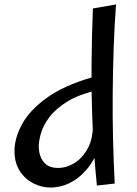

<svg xmlns="http://www.w3.org/2000/svg" viewBox="-20 -828 616 862"><path d="M495 -4 415 5Q401 -134 395.5 -268.5Q390 -403 391 -534Q392 -665 397 -790L501 -808Q494 -718 490.5 -617.5Q487 -517 486 -412.5Q485 -308 487.5 -204.5Q490 -101 495 -4ZM208 14Q165 14 127.5 -6Q90 -26 67.5 -62.5Q45 -99 45 -150Q45 -207 78.5 -269.5Q112 -332 189 -388Q266 -444 394 -481L418 -423Q333 -404 280.5 -371Q228 -338 200.5 -300.5Q173 -263 163.5 -228.5Q154 -194 154 -172Q154 -129 175.5 -101.5Q197 -74 240 -74Q279 -74 315 -96.5Q351 -119 374.5 -163Q398 -207 397 -270L455 -319Q449 -230 425.5 -167Q402 -104 366.5 -64Q331 -24 290 -5Q249 14 208 14Z"/></svg>

Font: Marhey Light Light
Style: Regular
Weight: 300
Version: Version 1.000